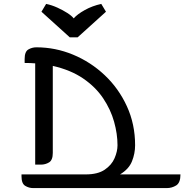

<svg xmlns="http://www.w3.org/2000/svg" viewBox="-20 -962 943 982"><path d="M671 -219Q671 -177 655 -137Q639 -97 594 -70H903Q903 -27 881 -13.5Q859 0 833 0H150Q128 0 109 -11.5Q90 -23 90 -60V-70H419Q480 -70 515.5 -94Q551 -118 566 -153Q581 -188 581 -219Q581 -277 563.5 -339.5Q546 -402 507.5 -459.5Q469 -517 405.5 -560.5Q342 -604 250 -625V-180Q250 -143 231 -131.5Q212 -120 189 -120H160V-638Q147 -639 133.5 -639.5Q120 -640 106 -640V-660Q106 -698 125 -709Q144 -720 166 -720Q263 -720 353.5 -682.5Q444 -645 515.5 -577.5Q587 -510 629 -418.5Q671 -327 671 -219ZM192 -902 216 -942Q245 -936 273.5 -923Q302 -910 324.5 -895.5Q347 -881 357 -868Q375 -889 413.5 -910.5Q452 -932 498 -942L522 -902L377 -771H337Z"/></svg>

Font: Warnes
Style: Regular
Weight: 400
Designer: Eduardo Rodriguez Tunni
Foundry: Eduardo Rodriguez Tunni
Version: Version 1.002; ttfautohint (v1.8.4.7-5d5b);gftools[0.9.23]